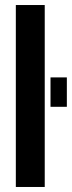

<svg xmlns="http://www.w3.org/2000/svg" viewBox="-20 -744 286 764"><path d="M43 0V-724H158V0ZM181 -319V-436H246V-319Z"/></svg>

Font: Archivo ExtraCondensed
Style: Bold
Weight: 700
Width: 2
Designer: Hector Gatti
Foundry: Omnibus-Type
Version: Version 2.001